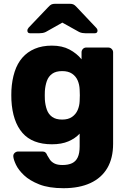

<svg xmlns="http://www.w3.org/2000/svg" viewBox="-20 -770 674 1010"><path d="M314 220Q237 220 186.5 200Q136 180 106.5 152Q77 124 64 96.5Q51 69 50 53Q49 42 57 34.5Q65 27 76 27H203Q213 27 219 32Q225 37 229 48Q235 59 243 70.5Q251 82 266.5 90Q282 98 309 98Q339 98 359 88.5Q379 79 389 57.5Q399 36 399 0V-67Q376 -42 340 -26.5Q304 -11 253 -11Q202 -11 163 -26Q124 -41 98 -71Q72 -101 57.5 -144Q43 -187 40 -243Q39 -269 40 -296Q43 -349 57 -392.5Q71 -436 97.5 -466.5Q124 -497 163 -513.5Q202 -530 253 -530Q307 -530 345.5 -509.5Q384 -489 409 -458V-495Q409 -505 416 -512.5Q423 -520 434 -520H549Q560 -520 567.5 -512.5Q575 -505 575 -495V-14Q575 62 544.5 114Q514 166 455.5 193Q397 220 314 220ZM307 -141Q339 -141 359 -155Q379 -169 388.5 -191Q398 -213 399 -238Q400 -249 400 -269Q400 -289 399 -299Q398 -325 388.5 -347Q379 -369 359 -382.5Q339 -396 307 -396Q274 -396 254.5 -382Q235 -368 226.5 -344Q218 -320 216 -291Q215 -269 216 -246Q218 -217 226.5 -193Q235 -169 254.5 -155Q274 -141 307 -141ZM139 -595Q124 -595 124 -609Q124 -617 131 -625L234 -733Q244 -744 251.5 -747Q259 -750 269 -750H348Q358 -750 365.5 -747Q373 -744 383 -733L485 -625Q493 -617 493 -609Q493 -595 478 -595H430Q422 -595 413 -596.5Q404 -598 396 -602L308 -651L221 -602Q213 -598 204 -596.5Q195 -595 186 -595Z"/></svg>

Font: DVN-Rubik
Style: Bold
Weight: 700
Designer: Hubert and Fischer
Foundry: Hubert & Fischer
Version: Version 2.102